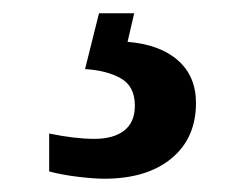

<svg xmlns="http://www.w3.org/2000/svg" viewBox="-20 -29 373 289"><path d="M137 240Q121 240 96.5 237Q72 234 54 229V172Q93 180 122 180Q151 180 167 167.5Q183 155 183 130Q183 101 162 89Q141 77 108 75L129 -9H182L172 34Q221 38 248 62Q275 86 275 126Q275 179 238 209.5Q201 240 137 240Z"/></svg>

Font: Noto Serif Hentaigana SemiBold
Style: Regular
Weight: 600
Designer: Kazuhiro Yamada
Foundry: nipponia
Version: Version 1.000; ttfautohint (v1.8.4.7-5d5b)